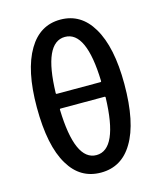

<svg xmlns="http://www.w3.org/2000/svg" viewBox="-121 -898 839 998"><g transform="rotate(-15 298.5 -398.5)"><path d="M127 -88Q63 -193 63 -401Q63 -600 127 -707Q188 -810 298.5 -810Q409 -810 470 -707Q534 -600 534 -401Q534 -193 470 -88Q410 13 298.5 13Q187 13 127 -88ZM422 -358Q422 -363 417 -363H181Q176 -363 176 -358Q184 -81 299 -81Q414 -81 422 -358ZM177 -447Q177 -442 182 -442H416Q421 -442 421 -447Q413 -717 298.5 -717Q184 -717 177 -447Z"/></g></svg>

Font: Resource Han Rounded JP Medium
Style: Regular
Weight: 500
Designer: Cyano Hao (round all glyphs); Ryoko NISHIZUKA 西塚涼子 (kana, bopomofo & ideographs); Paul D. Hunt (Latin, Greek & Cyrillic)
Foundry: Cyano Hao
Version: 0.990